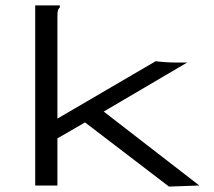

<svg xmlns="http://www.w3.org/2000/svg" viewBox="-20 -685 790 709"><path d="M294 -233 192 -174V0H110V-665H201V-658Q195 -652 193.5 -645Q192 -638 192 -621V-247L555 -459Q593 -454 636 -454H671L363 -273L716 0L604 4Z"/></svg>

Font: Inconsolata ExtraExpanded
Style: Regular
Weight: 400
Width: 8
Monospace: yes
Designer: Raph Levien, Cyreal, Brenton Simpson
Foundry: Raph Levien, Cyreal, Google
Version: Version 3.001; ttfautohint (v1.8.2.53-6de2)